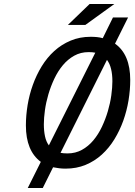

<svg xmlns="http://www.w3.org/2000/svg" viewBox="-99 -830 669 955"><path d="M227.1 8.8Q210 8.8 194.6 6.8Q179.2 4.9 165 2L113.8 105H39.1L104 -24.9Q29.8 -79.6 29.8 -206.1Q29.8 -255.4 38.3 -307.4Q46.9 -359.4 64.5 -408.2Q82 -457 108.6 -500.5Q135.3 -543.9 171.1 -576.4Q207 -608.9 252.2 -627.9Q297.4 -647 352.1 -647Q368.7 -647 383.5 -645.5Q398.4 -644 412.1 -640.1L462.9 -743.2H538.1L473.1 -612.8Q510.7 -586.4 529.8 -541Q548.8 -495.6 548.8 -432.1Q548.8 -382.8 540.3 -330.8Q531.7 -278.8 514.2 -229.7Q496.6 -180.7 470 -137.2Q443.4 -93.8 407.7 -61.3Q372.1 -28.8 326.9 -10Q281.7 8.8 227.1 8.8ZM460 -425.8Q460 -459.5 453.6 -486.3Q447.3 -513.2 433.1 -532.2L202.1 -69.8Q216.8 -66.9 236.8 -66.9Q276.4 -66.9 308.6 -84.7Q340.8 -102.5 365.5 -132.1Q390.1 -161.6 408 -199.5Q425.8 -237.3 437.5 -277.1Q449.2 -316.9 454.6 -355.7Q460 -394.5 460 -425.8ZM119.1 -211.9Q119.1 -178.7 124.8 -152.1Q130.4 -125.5 144 -106.9L375 -567.9Q360.4 -570.8 341.8 -570.8Q302.2 -570.8 270.3 -553Q238.3 -535.2 213.6 -505.6Q189 -476.1 171.1 -438.2Q153.3 -400.4 141.6 -360.6Q129.9 -320.8 124.5 -282Q119.1 -243.2 119.1 -211.9ZM469.7 -810.1 325.7 -706.1H238.8L346.7 -810.1ZM-79.1 -638.2Z"/></svg>

Font: Code New Roman
Style: Italic
Weight: 400
Italic angle: -11°
Monospace: yes
Designer: Sam Radian
Foundry: Code New Roman
Version: Version 1.508 October 19, 2014